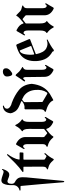

<svg xmlns="http://www.w3.org/2000/svg" viewBox="864 -1620 921 2692"><g transform="rotate(-90 1324.0 -274.5)"><path d="M54.7 -446.8H5.4Q-2 -446.8 -2.2 -453.9Q-2.4 -460.9 3.4 -461.9Q35.2 -467.3 56.2 -494.6Q77.1 -522 74.2 -565.9Q70.8 -635.3 92.3 -682.4Q113.8 -729.5 178.2 -708.5Q213.9 -696.3 243.4 -687.3Q272.9 -678.2 285.2 -697.3Q291 -709 297.4 -707.3Q303.7 -705.6 296.4 -686.5Q276.9 -631.3 248.8 -612.1Q220.7 -592.8 161.6 -621.1Q104.5 -647.5 94.5 -595Q84.5 -542.5 115.7 -526.4Q167 -500 178 -465.1Q189 -430.2 182.6 -362.8L133.3 150.9Q131.3 167.5 123 166.3Q114.7 165 113.8 149.9Q101.6 0.5 88.9 -148.4Q76.2 -293.5 62.5 -439Q62 -442.9 60.5 -444.8Q59.1 -446.8 54.7 -446.8Z M431.2 -397.9 430.7 -124.5Q430.7 -109.4 438 -104.5L473.1 -84.5Q483.4 -75.7 507.3 -107.9Q511.7 -114.3 519.3 -109.9Q526.9 -105.5 520 -98.1Q467.8 -41 441.4 14.2Q433.1 24.4 423.3 14.2Q396 -18.1 372.6 -34.2Q349.1 -50.3 302.7 -61.5Q294.9 -63 294.4 -68.8Q293.9 -74.7 300.3 -77.1Q333 -85 332.5 -133.3L332 -397.5Q332.5 -406.2 324.7 -406.2H267.1Q260.3 -406.2 258.3 -411.6Q256.3 -417 262.7 -420.9Q321.3 -462.4 382.1 -521Q442.9 -579.6 492.7 -632.3Q499 -639.2 505.1 -635Q511.2 -630.9 505.4 -623Q482.9 -595.2 460.2 -550.8Q437.5 -506.3 432.6 -469.7Q431.6 -464.8 433.1 -462.4Q436 -459.5 439.9 -459.5H524.4Q527.8 -459.5 530.3 -457Q532.7 -453.6 532.7 -450.7L530.8 -414.1Q529.8 -406.2 522.5 -406.2H438Q431.2 -406.2 431.2 -397.9Z M861.8 -120.6 862.3 -324.2Q862.3 -406.2 832.5 -415Q829.1 -417.5 829.1 -421.1Q829.1 -424.8 832.5 -427.7Q876 -459 904.3 -515.6Q906.2 -520 911.1 -520Q916 -520 918.5 -515.6Q944.3 -459.5 992.7 -428.2Q996.1 -425.3 996.1 -421.1Q996.1 -417 992.2 -415Q960 -405.8 960.9 -324.2V-152.3Q960.9 -102.1 979.5 -90.8Q1000 -77.1 1014.2 -101.6Q1019.5 -110.8 1026.6 -105.7Q1033.7 -100.6 1026.4 -88.9Q1011.7 -66.4 998.8 -43Q985.8 -19.5 972.7 2.9Q964.4 17.1 949.7 8.3Q877 -26.4 864.3 -79.6Q863.3 -83.5 858.4 -85Q853.5 -86.4 851.6 -83.5Q823.7 -61 795.9 -36.4Q768.1 -11.7 757.8 8.8Q749.5 20.5 739.7 8.3Q712.9 -22.9 687.3 -39.6Q661.6 -56.2 619.1 -66.4Q609.9 -69.8 610.4 -74.7Q610.8 -79.6 616.7 -82Q628.9 -86.4 638.9 -98.4Q648.9 -110.4 648.9 -138.2V-344.7Q648.9 -394.5 630.4 -405.8Q608.4 -418.9 595.2 -395Q589.8 -385.7 583 -391.1Q576.2 -396.5 583.5 -408.2Q597.7 -430.2 610.6 -453.6Q623.5 -477.1 637.2 -500.5Q645.5 -515.1 659.2 -505.9H659.7Q748 -459.5 748 -378.9L747.1 -128.9Q747.1 -114.7 754.4 -109.9L796.4 -75.2Q801.3 -70.8 807.6 -74.2Q847.2 -105.5 858.9 -114.3Q861.8 -116.2 861.8 -120.6Z M1183.1 -680.2Q1144.5 -669.4 1145.5 -634.8Q1146 -612.8 1170.7 -594Q1195.3 -575.2 1228.5 -568.8Q1229 -568.8 1229.5 -568.4Q1332 -530.3 1408 -468.8Q1483.9 -407.2 1494.1 -290V-288.6Q1483.9 -200.7 1451.7 -142.1Q1419.4 -83.5 1375.5 -52.7L1375 -51.8Q1354.5 -34.2 1326.7 -20.5Q1298.8 -6.8 1277.3 7.8Q1263.7 17.1 1259.8 7.8Q1232.4 -57.1 1108.9 -91.3Q1101.6 -92.8 1101.1 -98.6Q1100.6 -104.5 1106.4 -106.9Q1137.2 -118.7 1137.2 -171.9L1136.2 -375Q1136.2 -392.1 1151.9 -391.1Q1200.7 -384.8 1249.5 -424.3Q1252.4 -426.3 1252.4 -431.6Q1251.5 -435.5 1247.6 -437.5Q1229 -445.3 1210.4 -452.9Q1191.9 -460.4 1174.3 -469.2Q1128.9 -489.7 1107.2 -522.5Q1085.4 -555.2 1081.5 -587.4V-589.8Q1093.8 -683.1 1175.3 -693.8Q1188 -695.8 1189.2 -689Q1190.4 -682.1 1183.1 -680.2ZM1278.3 -423.8Q1273.9 -425.8 1270 -422.9L1247.1 -404.8Q1237.3 -397.5 1237.3 -387.2L1239.3 -146Q1239.3 -138.7 1245.1 -135.7L1350.6 -73.7Q1363.3 -65.9 1374 -79.6Q1418 -141.6 1408 -244.4Q1397.9 -347.2 1323.2 -399.9Q1309.6 -409.2 1278.3 -423.8Z M1591.8 -114.7 1588.4 -382.3Q1588.4 -391.6 1585.4 -397.5Q1573.7 -416.5 1565.4 -406.7L1545.9 -386.7Q1538.1 -377.9 1531 -384.8Q1523.9 -391.6 1533.2 -403.8Q1554.7 -430.7 1571.8 -457.5Q1588.9 -484.4 1606.9 -510.7Q1614.7 -520 1625 -510.3Q1645.5 -485.4 1665 -466.6Q1684.6 -447.8 1720.7 -426.8Q1731 -422.9 1729.7 -417.5Q1728.5 -412.1 1723.1 -411.6Q1710.4 -406.7 1700.7 -394.8Q1690.9 -382.8 1690.9 -355V-148.4Q1690.9 -98.6 1709.5 -87.4Q1731 -74.7 1744.6 -98.1Q1749.5 -107.4 1756.6 -102.3Q1763.7 -97.2 1756.3 -85.4Q1741.7 -62.5 1729 -39.3Q1716.3 -16.1 1703.1 6.8Q1693.8 20.5 1680.2 12.7Q1636.2 -8.3 1614 -38.6Q1591.8 -68.8 1591.8 -114.7ZM1662.6 -694.3Q1716.8 -694.3 1711.9 -642.1Q1709 -615.7 1679 -589.1Q1648.9 -562.5 1631.3 -563Q1613.8 -563 1604.5 -590.8Q1595.2 -618.7 1597.2 -642.1Q1598.6 -664.6 1618.9 -679.4Q1639.2 -694.3 1662.6 -694.3Z M1950.2 13.7Q1949.2 2 1937.7 -3.9Q1926.3 -9.8 1918.5 -15.6Q1862.3 -53.7 1839.1 -108.6Q1815.9 -163.6 1813 -225.1Q1807.1 -364.3 1888.2 -437Q1917 -462.9 1954.6 -479.2Q1992.2 -495.6 2031.7 -505.9Q2043.9 -508.3 2049.8 -493.7L2120.1 -328.6Q2125 -315.4 2116.7 -312H2115.7L1915.5 -234.4Q1909.7 -231.4 1910.6 -225.1Q1934.6 -116.7 1990.7 -86.2Q2046.9 -55.7 2102.5 -77.1Q2112.3 -81.5 2115 -75.7Q2117.7 -69.8 2111.3 -66.9Q2071.8 -46.9 2035.9 -25.9Q2000 -4.9 1971.7 18.1Q1967.3 21 1958.7 20Q1950.2 19 1950.2 13.7ZM1904.8 -262.2Q1905.3 -258.3 1908.2 -256.1Q1911.1 -253.9 1915.5 -255.9L2019.5 -294.9Q2026.9 -297.9 2023.9 -305.2L1964.4 -451.2Q1960 -461.9 1946.8 -454.1Q1918.5 -437.5 1908.2 -378.4Q1897.9 -319.3 1904.8 -262.2Z M2340.8 -176.3Q2340.3 -97.7 2370.1 -85.4Q2373.5 -83 2373.5 -78.9Q2373.5 -74.7 2370.1 -72.8Q2326.2 -39.6 2298.8 15.6Q2295.9 19.5 2291.5 19.5Q2287.1 19.5 2284.2 15.6Q2256.8 -39.6 2210 -72.3Q2207 -74.2 2207 -78.6Q2207 -83 2210.4 -85.4Q2242.2 -97.7 2242.2 -176.3V-338.4Q2242.2 -388.2 2223.6 -399.4Q2202.1 -413.6 2188.5 -389.2Q2183.1 -378.9 2176.3 -384.3Q2169.4 -389.6 2176.8 -401.4Q2190.9 -423.8 2203.9 -447.3Q2216.8 -470.7 2230.5 -494.1Q2238.3 -508.3 2252.4 -500L2252.9 -499.5Q2324.7 -463.4 2338.9 -411.1Q2339.8 -405.8 2343.8 -404.8Q2347.7 -403.8 2351.6 -406.7Q2378.4 -429.2 2406.7 -454.1Q2435.1 -479 2445.3 -500Q2450.7 -512.7 2462.9 -499.5Q2492.2 -468.8 2512.9 -450.7Q2533.7 -432.6 2583.5 -423.8Q2592.3 -421.9 2592.5 -416.3Q2592.8 -410.6 2586.4 -408.7Q2573.7 -403.8 2564 -391.8Q2554.2 -379.9 2554.2 -352.1V-145.5Q2554.2 -95.7 2572.8 -84.5Q2594.2 -71.3 2607.4 -95.2Q2612.8 -104.5 2619.9 -99.4Q2627 -94.2 2619.6 -82.5Q2605 -59.6 2592 -36.4Q2579.1 -13.2 2565.9 9.8Q2557.1 23.4 2543.9 16.1Q2455.1 -26.9 2455.1 -111.3L2455.6 -361.3Q2455.6 -376 2448.2 -380.4H2447.8V-381.3L2406.2 -415.5Q2400.9 -419.4 2395 -416L2344.2 -376.5Q2340.8 -374 2340.8 -370.6Z"/></g></svg>

Font: Bertholdr Mainzer Fraktur
Style: Regular
Weight: 400
Designer: Peter Wiegel, original typeface by Carl Albert Fahrenwaldt 1901
Foundry: Peter Wiegel
Version: Version 1.000 2010 initial release